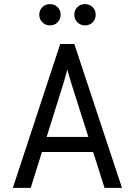

<svg xmlns="http://www.w3.org/2000/svg" viewBox="-20 -914 656 934"><path d="M42.5 0 273 -700H341.5L573.5 0H488.5L326.5 -510Q325 -515.5 321 -528.5Q317 -541.5 313 -555Q309 -568.5 307.5 -576.5Q305.5 -568.5 301.8 -555Q298 -541.5 294.5 -528.8Q291 -516 289 -510L129.5 0ZM159 -174.5 183 -248H432.5L456.5 -174.5ZM223 -790.5Q201 -790.5 186 -805.5Q171 -820.5 171 -842.5Q171 -864.5 186 -879.2Q201 -894 223 -894Q245.5 -894 260.2 -879.2Q275 -864.5 275 -842.5Q275 -820.5 260.2 -805.5Q245.5 -790.5 223 -790.5ZM393.5 -790.5Q371.5 -790.5 356.5 -805.5Q341.5 -820.5 341.5 -842.5Q341.5 -864.5 356.5 -879.2Q371.5 -894 393.5 -894Q416 -894 430.8 -879.2Q445.5 -864.5 445.5 -842.5Q445.5 -820.5 430.8 -805.5Q416 -790.5 393.5 -790.5Z"/></svg>

Font: Overpass Mono
Style: Regular
Weight: 400
Designer: Delve Withrington, Dave Bailey
Foundry: Delve Fonts LLC
Version: Version 4.000